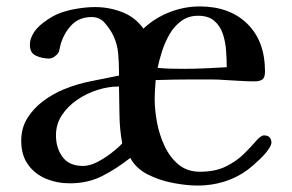

<svg xmlns="http://www.w3.org/2000/svg" viewBox="-20 -573 909 597"><path d="M360 -127Q352 -171 351.5 -215.5Q351 -260 350 -304H348Q317 -304 283.5 -293.5Q250 -283 220.5 -263Q191 -243 172.5 -215Q154 -187 154 -152Q154 -113 174.5 -85Q195 -57 238 -57Q258 -57 281 -68.5Q304 -80 325.5 -96.5Q347 -113 360 -127ZM685 -364Q685 -388 683 -415.5Q681 -443 673 -467.5Q665 -492 646.5 -508Q628 -524 596 -524Q566 -524 544 -508Q522 -492 507.5 -467Q493 -442 484 -414Q475 -386 470 -362Q490 -360 510 -359.5Q530 -359 550 -359Q584 -359 617.5 -360.5Q651 -362 685 -364ZM824 -128Q824 -127 822.5 -123Q821 -119 820 -117Q810 -99 788.5 -78.5Q767 -58 750 -45Q716 -20 676.5 -8Q637 4 595 4Q561 4 518.5 -4Q476 -12 439.5 -30.5Q403 -49 385 -82Q342 -48 297.5 -25.5Q253 -3 197 -3Q157 -3 122.5 -17.5Q88 -32 67 -61.5Q46 -91 46 -135Q46 -175 65 -205.5Q84 -236 114 -258.5Q144 -281 178 -295Q219 -312 263 -320.5Q307 -329 350 -338V-347Q350 -377 347.5 -406.5Q345 -436 332 -463Q322 -483 306 -501.5Q290 -520 265 -520Q225 -520 200.5 -493Q176 -466 167 -429Q166 -425 165 -419.5Q164 -414 162 -410Q158 -403 149.5 -397Q141 -391 132 -391Q112 -391 92.5 -399.5Q73 -408 73 -433Q73 -446 77 -455Q86 -481 116 -503.5Q146 -526 171 -534Q194 -542 222.5 -546.5Q251 -551 276 -551Q319 -551 359.5 -535.5Q400 -520 426 -484Q461 -517 507 -535Q553 -553 601 -553Q694 -553 749 -499Q804 -445 804 -351Q804 -332 796 -326Q788 -320 771 -320Q749 -320 727 -321.5Q705 -323 683 -324Q658 -326 633 -326Q608 -326 583 -326Q553 -326 523.5 -325.5Q494 -325 464 -324Q463 -309 462 -294Q461 -279 461 -264Q461 -232 468 -193.5Q475 -155 491.5 -119.5Q508 -84 535 -61.5Q562 -39 602 -39Q650 -39 683.5 -56Q717 -73 739.5 -95.5Q762 -118 776.5 -135Q791 -152 801 -152Q824 -152 824 -128Z"/></svg>

Font: Kaisei Opti
Style: Bold
Weight: 700
Designer: Font-Kai, 金井和夫
Foundry: KAZUO KANAI
Version: Version 5.003